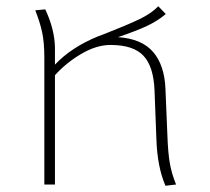

<svg xmlns="http://www.w3.org/2000/svg" viewBox="-20 -591 674 615"><path d="M544 0 510 4Q484 -56 481 -144L475 -301Q472 -378 439.5 -412.5Q407 -447 334 -447Q289 -447 240.5 -418.5Q192 -390 156 -350V-116V0H122V-162V-408Q122 -455 115 -487.5Q108 -520 93 -558L125 -561Q155 -497 156 -439V-384Q209 -440 295 -475L314 -482Q388 -511 426.5 -529.5Q465 -548 487 -571L511 -546Q485 -524 451 -508Q417 -492 358 -472Q434 -467 470.5 -424.5Q507 -382 510 -306L516 -162Q518 -102 524 -68Q530 -34 544 0Z"/></svg>

Font: FiraGO UltraLight
Style: Regular
Weight: 200
Designer: bBox Type
Foundry: bBox Type GmbH
Version: Version 1.001